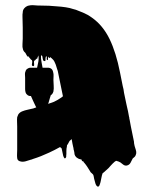

<svg xmlns="http://www.w3.org/2000/svg" viewBox="-20 -602 554 726"><path d="M494 -18Q494 -17 493.5 -16.5Q493 -16 493 -15Q491 -10 487.5 -7.5Q484 -5 482 -3Q478 5 473.5 13.5Q469 22 459 24Q452 25 446 20.5Q440 16 435 12Q431 10 427.5 8.5Q424 7 419 6L413 10Q413 10 412.5 10Q412 10 412 11Q409 13 406 16.5Q403 20 398 25Q391 34 380 43Q377 45 371 51Q372 50 369.5 52Q367 54 368 53Q365 61 363.5 70Q362 79 360 87Q359 89 357.5 95Q356 101 353 103Q350 105 347.5 102.5Q345 100 344 99Q341 94 339.5 87Q338 80 336 74Q335 70 334.5 66Q334 62 332 58Q331 57 330 56Q329 55 328 54Q322 50 319 43Q314 35 309.5 28Q305 21 299 14Q297 12 297 12L294 7Q293 8 292 8Q290 7 289.5 5Q289 3 288 1Q287 1 285 0.5Q283 0 279 -1Q278 -2 277 -2Q276 -2 275 -3Q261 -10 261 -26Q260 -28 260 -30.5Q260 -33 259 -35Q258 -37 258 -40Q258 -43 257 -45L254 -59L251 -76Q248 -74 243 -69Q241 -66 239.5 -62.5Q238 -59 236 -56Q235 -55 234 -54Q233 -53 233 -48Q232 -44 231.5 -40Q231 -36 231 -31V-18Q230 -17 230.5 -13Q231 -9 229 -6Q229 -5 228 -5Q228 -5 226 -3Q223 -3 221 -8L219 -13Q217 -20 216 -27Q215 -34 213 -41L207 -46Q198 -41 187.5 -35.5Q177 -30 166 -25Q134 -10 105 -1L100 1Q99 1 98 1.5Q97 2 96 2Q88 5 76.5 8Q65 11 56 8Q55 8 54.5 7.5Q54 7 53 7Q46 4 45 -4Q44 -12 44.5 -20.5Q45 -29 45 -35V-124Q45 -132 44.5 -141.5Q44 -151 45 -159Q46 -161 47 -164Q48 -167 49 -169Q54 -177 64 -181Q74 -185 84 -187L97 -190Q99 -191 101.5 -191Q104 -191 106 -192Q110 -194 114 -195Q118 -196 122 -197L130 -200Q142 -203 153.5 -206.5Q165 -210 176 -214L184 -217Q199 -224 210 -232Q211 -232 213 -234Q215 -235 218 -238L211 -272L201 -321Q200 -328 198.5 -333.5Q197 -339 195 -344Q193 -352 191 -357L188 -364Q187 -367 185.5 -369.5Q184 -372 182 -375L176 -381L170 -386Q169 -386 168.5 -384Q168 -382 166 -383H165Q164 -384 164 -385.5Q164 -387 163 -388Q161 -386 161.5 -380Q162 -374 159 -375Q156 -376 156.5 -380.5Q157 -385 157 -388Q156 -388 156 -388.5Q156 -389 155 -389Q155 -389 154.5 -389Q154 -389 154 -388Q154 -388 153.5 -387.5Q153 -387 153 -386Q152 -384 152 -377Q152 -372 151 -371Q151 -371 148 -371Q147 -372 146 -372Q144 -372 143 -374Q142 -376 142 -378.5Q142 -381 141 -383Q141 -388 139 -391Q138 -392 137 -392Q136 -392 135 -393Q134 -381 137.5 -364.5Q141 -348 143.5 -332Q146 -316 144 -306.5Q142 -297 131 -300Q116 -305 117 -322Q118 -339 123 -359Q128 -379 125 -393Q125 -391 123 -387Q122 -386 121.5 -382.5Q121 -379 119 -380Q115 -380 117 -381Q119 -382 118 -380L116 -378Q113 -373 109 -372Q108 -368 109 -359.5Q110 -351 105 -352Q99 -353 101 -361Q103 -369 101 -374Q99 -375 97 -377Q93 -381 92 -383L86 -390Q86 -388 84 -388Q84 -388 81 -393Q81 -392 79 -396.5Q77 -401 76 -402L71 -407Q70 -408 68 -412Q68 -413 67.5 -413.5Q67 -414 67 -415Q64 -424 65 -435Q66 -446 66 -456Q66 -476 66 -497Q66 -518 65 -539Q65 -543 65 -547Q65 -551 66 -555Q66 -564 72 -571Q77 -577 85 -580Q87 -581 89.5 -581Q92 -581 95 -582Q103 -583 110.5 -582Q118 -581 125 -581H132Q167 -581 195 -578Q212 -577 228.5 -574.5Q245 -572 256 -568Q261 -567 267 -565Q273 -563 277 -561Q294 -555 311 -546Q316 -543 320 -540.5Q324 -538 328 -535Q369 -506 394 -455Q419 -404 434 -327L444 -277Q446 -271 447 -264.5Q448 -258 449 -251L458 -208Q459 -206 459 -203.5Q459 -201 460 -199Q462 -192 464 -181.5Q466 -171 468 -160Q469 -158 469 -155Q469 -152 470 -150Q471 -143 472.5 -136.5Q474 -130 475 -123L484 -79Q484 -78 484.5 -77Q485 -76 485 -74Q486 -70 486.5 -67Q487 -64 487 -60L489 -50Q491 -43 493.5 -35.5Q496 -28 495 -21Q494 -20 494 -18ZM182 -300Q182 -290 183 -278.5Q184 -267 182 -256Q180 -249 176 -245Q176 -245 175.5 -245Q175 -245 175 -244Q174 -244 172 -242Q170 -236 168 -229Q166 -222 164 -215Q163 -212 162 -209.5Q161 -207 160 -204Q156 -195 148.5 -183Q141 -171 129 -181Q123 -187 121 -190Q116 -197 113 -204Q109 -212 105 -221Q101 -230 97 -239H92Q91 -240 89.5 -240Q88 -240 86 -241Q79 -246 77 -252Q75 -258 75 -265V-308Q75 -313 74.5 -318Q74 -323 75 -328Q77 -337 82 -341L87 -344Q92 -346 94.5 -346Q97 -346 101 -346H160Q178 -346 181 -329Q183 -322 182.5 -314.5Q182 -307 182 -300Z"/></svg>

Font: Rubik Wet Paint
Style: Regular
Weight: 400
Designer: Hubert and Fischer, NaN
Foundry: Hubert and Fischer, NaN
Version: Version 2.200